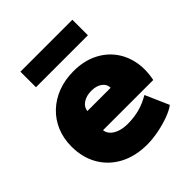

<svg xmlns="http://www.w3.org/2000/svg" viewBox="-203 -865 1014 1014"><g transform="rotate(-45 304.0 -358.0)"><path d="M314.5 15Q227 15 161.5 -19.5Q96 -54 59.8 -116Q23.5 -178 23.5 -261Q23.5 -321.5 44.8 -371.8Q66 -422 104.8 -458.5Q143.5 -495 196.2 -515Q249 -535 312.5 -535Q383.5 -535 438.8 -510Q494 -485 530 -440.2Q566 -395.5 579 -335.2Q592 -275 577.5 -204H202.5Q204.5 -183.5 219.8 -168Q235 -152.5 260.5 -143.8Q286 -135 318.5 -135Q366 -135 407 -146Q448 -157 488.5 -181L546.5 -49Q523.5 -31.5 484 -17Q444.5 -2.5 399.5 6.2Q354.5 15 314.5 15ZM215.5 -334H389.5Q389.5 -361 366.5 -378Q343.5 -395 306.5 -395Q268.5 -395 243.2 -378Q218 -361 215.5 -334ZM112.5 -615V-731H500.5V-615Z"/></g></svg>

Font: Geologica Black
Style: Regular
Weight: 900
Designer: Sindre Bremnes, Frode Helland
Foundry: Monokrom Skriftforlag AS
Version: Version 1.010;gftools[0.9.28]